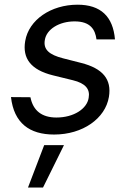

<svg xmlns="http://www.w3.org/2000/svg" viewBox="-20 -573 563 834"><path d="M399.1 -402H479.4C470.9 -501.4 417.6 -552.6 316.8 -552.6C201.7 -552.6 105.1 -487.2 89.5 -394.9C76.7 -319.6 113.6 -269.5 210.2 -245.7L296.9 -224.4C350.9 -211.3 372.2 -186.1 365.1 -147.7C358 -100.9 301.1 -62.5 225.1 -62.5C161.9 -62.5 123.6 -92.3 112.2 -150.6L27.7 -151.3C40.5 -38.4 108 11.4 215.2 11.4C339.5 11.4 437.5 -58.2 453.1 -152C465.9 -228.7 426.1 -275.9 332.4 -299.7L254.3 -319.6C193.2 -335.2 167.6 -358 174.7 -399.1C181.8 -446 237.2 -480.1 304 -480.1C373.6 -480.1 393.5 -443.9 399.1 -402ZM101.6 241.5H166.9L257.8 57.5H171.9Z"/></svg>

Font: Margiela Sans
Style: Italic
Weight: 400
Italic angle: -9.39999°
Designer: Stefan Endress, Andreas Faust
Version: Version 1.100;FEAKit 1.0